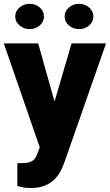

<svg xmlns="http://www.w3.org/2000/svg" viewBox="-22 -751 564 985"><path d="M173.8 -528.3 257.8 -230 345.2 -528.3H522L309.6 78.6Q302.7 98.6 291.5 121.8Q280.3 145 260.7 166Q241.2 187 210.7 200.2Q180.2 213.4 135.3 213.4Q111.3 213.4 100.3 211.2Q89.4 209 66.9 203.6V85.9H88.4Q127.9 85.9 144.5 74.2Q161.1 62.5 168.5 40L182.1 5.4L-2.4 -528.3ZM56.2 -666.5Q56.2 -693.8 78.1 -712.6Q100.1 -731.4 129.9 -731.4Q160.2 -731.4 181.9 -712.6Q203.6 -693.8 203.6 -666.5Q203.6 -639.2 181.9 -620.4Q160.2 -601.6 129.9 -601.6Q100.1 -601.6 78.1 -620.4Q56.2 -639.2 56.2 -666.5ZM309.6 -666.5Q309.6 -693.8 331.5 -712.6Q353.5 -731.4 383.3 -731.4Q413.6 -731.4 435.3 -712.6Q457 -693.8 457 -666.5Q457 -639.2 435.3 -620.4Q413.6 -601.6 383.3 -601.6Q353.5 -601.6 331.5 -620.4Q309.6 -639.2 309.6 -666.5Z"/></svg>

Font: Vazirmatn UI Black
Style: Regular
Weight: 900
Designer: Saber Rastikerdar
Foundry: Saber Rastikerdar
Version: Version 33.003